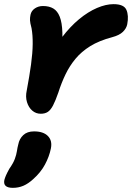

<svg xmlns="http://www.w3.org/2000/svg" viewBox="-72 -536 636 925"><path d="M124 12Q101 12 83.5 -3Q66 -18 58 -44Q50 -70 57 -101Q70 -170 77.5 -225Q85 -280 85.5 -323.5Q86 -367 80 -400Q73 -426 72.5 -438.5Q72 -451 75 -465Q79 -484 96 -495.5Q113 -507 135 -507Q165 -507 185 -495Q205 -483 216 -455Q227 -427 228.5 -379Q230 -331 223 -259L156 -237Q187 -304 226.5 -356Q266 -408 309 -443.5Q352 -479 395 -497.5Q438 -516 475 -516Q525 -516 537 -488.5Q549 -461 541 -419Q537 -399 520 -382.5Q503 -366 469 -357Q405 -340 362.5 -313.5Q320 -287 291.5 -252.5Q263 -218 243.5 -177.5Q224 -137 209 -90Q195 -50 183.5 -28Q172 -6 158.5 3Q145 12 124 12ZM-10 369Q-59 369 -51 331Q-48 320 -43 308.5Q-38 297 -27 277Q-8 250 -0.5 229.5Q7 209 9.5 192Q12 175 16 160Q21 133 40 115Q59 97 92 97Q137 97 159 119.5Q181 142 173 180Q165 219 144.5 257Q124 295 88 327Q64 349 40.5 359Q17 369 -10 369Z"/></svg>

Font: Shantell Sans
Style: Bold Italic
Weight: 700
Italic angle: -11°
Designer: Stephen Nixon, Anya Danilova, Shantell Martin
Foundry: Arrow Type
Version: Version 1.011;[c5ecc13dd]